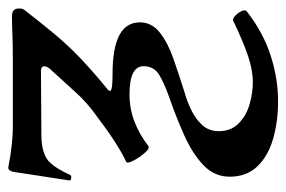

<svg xmlns="http://www.w3.org/2000/svg" viewBox="-134 -332 692 464"><g transform="rotate(-90 212.0 -100.0)"><path d="M200 226Q150 226 108.5 214Q67 202 42 176Q17 150 17 109Q17 72 45 45.5Q73 19 116.5 -0.5Q160 -20 206 -36Q243 -49 263.5 -61.5Q284 -74 284 -99Q284 -133 216 -133Q181 -133 150 -121Q119 -109 92 -88Q87 -84 79.5 -91Q72 -98 64.5 -109Q57 -120 53 -129.5Q49 -139 53 -141Q96 -161 167 -215Q196 -236 218.5 -260.5Q241 -285 279 -327Q285 -336 283.5 -341.5Q282 -347 272 -347L119 -346Q69 -346 50 -324Q36 -309 21 -276Q19 -273 13 -274Q7 -275 8 -279L28 -409Q30 -426 39 -426Q70 -420 94.5 -417.5Q119 -415 135 -415H304Q336 -415 360 -416Q384 -417 405 -417Q421 -417 423 -405.5Q425 -394 420 -387Q389 -347 361.5 -314Q334 -281 303 -251.5Q272 -222 233 -190Q220 -181 226.5 -177.5Q233 -174 266 -174Q390 -174 390 -108Q390 -79 365 -59.5Q340 -40 301 -26.5Q262 -13 221 0Q199 6 177.5 16.5Q156 27 141.5 43Q127 59 127 83Q127 112 145.5 130.5Q164 149 191.5 157Q219 165 245 165Q275 165 310 153Q345 141 393 118Q398 115 405.5 122Q413 129 417 137.5Q421 146 417 150Q366 190 310 208Q254 226 200 226Z"/></g></svg>

Font: Junicode SmExp
Style: Bold
Weight: 700
Width: 6
Designer: Peter S. Baker
Version: Version 2.205; ttfautohint (v1.8.4)